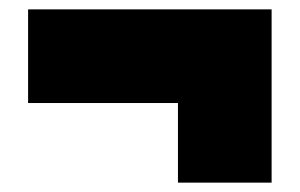

<svg xmlns="http://www.w3.org/2000/svg" viewBox="-20 -440 640 410"><path d="M40 -220V-420H560V-50H360V-220Z"/></svg>

Font: Tektur Condensed Black
Style: Regular
Weight: 900
Width: 3
Designer: Adam Jagosz
Foundry: Adam Jagosz
Version: Version 1.005;gftools[0.9.30]